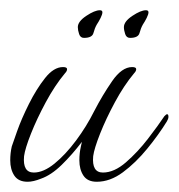

<svg xmlns="http://www.w3.org/2000/svg" viewBox="-25 -348 349 375"><path d="M29 7Q11 7 3 -5Q-5 -17 -5 -35Q-5 -49 -2 -62Q0 -68 8.5 -92Q17 -116 31.5 -145Q46 -174 63 -195.5Q80 -217 98 -217Q106 -217 106 -213Q106 -209 102 -205Q82 -181 64.5 -148.5Q47 -116 35.5 -87Q24 -58 22 -43Q19 -11 41 -11Q60 -11 81.5 -28.5Q103 -46 123.5 -73.5Q144 -101 159 -131Q175 -162 194 -189.5Q213 -217 233 -217Q241 -217 241 -213Q241 -209 237 -205Q217 -181 199.5 -148.5Q182 -116 170.5 -87Q159 -58 157 -43Q154 -11 176 -11Q198 -11 221 -31Q244 -51 264 -77Q284 -103 296 -121Q300 -125 301 -125Q304 -125 304 -120Q304 -116 301 -111Q285 -85 262.5 -57.5Q240 -30 215 -11.5Q190 7 164 7Q146 7 138 -5Q130 -17 130 -35Q130 -49 133 -62L135 -71Q116 -46 95.5 -26Q75 -6 55 1Q40 7 29 7ZM229 -274Q222 -274 219.5 -281.5Q217 -289 217 -295Q217 -306 233.5 -317Q250 -328 260 -328Q265 -328 265 -324Q265 -320 261.5 -313Q258 -306 254 -300Q250 -293 247.5 -283.5Q245 -274 229 -274ZM139 -274Q132 -274 129.5 -281.5Q127 -289 127 -295Q127 -306 143.5 -317Q160 -328 170 -328Q175 -328 175 -324Q175 -320 171.5 -313Q168 -306 164 -300Q160 -293 157.5 -283.5Q155 -274 139 -274Z"/></svg>

Font: Waterfall
Style: Regular
Weight: 400
Designer: Robert E. Leuschke
Foundry: Robert E. Leuschke
Version: Version 1.010; ttfautohint (v1.8.3)